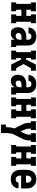

<svg xmlns="http://www.w3.org/2000/svg" viewBox="1608 -2176 783 4040"><g transform="rotate(90 2000.0 -156.5)"><path d="M31 0V-105H62V-415H31V-520H217V-415H186V-319H314V-415H283V-520H469V-415H438V-105H469V0H283V-105H314V-214H186V-105H217V0Z M684 8Q665 8 646 4Q627 0 611.5 -10.5Q596 -21 584.5 -36.5Q573 -52 566 -69.5Q559 -87 556.5 -105.5Q554 -124 554 -143Q554 -170 560 -196Q566 -222 581 -243.5Q596 -265 618 -280Q640 -295 665 -304Q690 -313 716 -316Q742 -319 769 -319H817V-348Q817 -363 813.5 -377.5Q810 -392 800.5 -403.5Q791 -415 777 -420.5Q763 -426 748 -426Q735 -426 722.5 -422Q710 -418 700.5 -409.5Q691 -401 686 -388.5Q681 -376 681 -363H560Q560 -387 566.5 -410Q573 -433 585.5 -453Q598 -473 616.5 -488Q635 -503 656.5 -512Q678 -521 701.5 -524.5Q725 -528 748 -528Q773 -528 797.5 -524Q822 -520 845 -510Q868 -500 886.5 -483Q905 -466 917 -444Q929 -422 933.5 -397.5Q938 -373 938 -348V-105H969V0H817V-75Q808 -56 794.5 -40Q781 -24 763.5 -13Q746 -2 725.5 3Q705 8 684 8ZM734 -94Q751 -94 767.5 -99.5Q784 -105 795.5 -117.5Q807 -130 812 -146.5Q817 -163 817 -180V-217H769Q758 -217 747.5 -216Q737 -215 726.5 -212.5Q716 -210 706.5 -205.5Q697 -201 689.5 -193.5Q682 -186 678.5 -176Q675 -166 675 -155Q675 -143 678.5 -131Q682 -119 690 -110.5Q698 -102 710 -98Q722 -94 734 -94Z M1046 0V-105H1077V-415H1046V-520H1233V-415H1201V-312H1232L1338 -520H1469V-415H1415L1328 -260L1415 -105H1469V0H1338L1232 -208H1201V-105H1233V0Z M1684 8Q1665 8 1646 4Q1627 0 1611.5 -10.5Q1596 -21 1584.5 -36.5Q1573 -52 1566 -69.5Q1559 -87 1556.5 -105.5Q1554 -124 1554 -143Q1554 -170 1560 -196Q1566 -222 1581 -243.5Q1596 -265 1618 -280Q1640 -295 1665 -304Q1690 -313 1716 -316Q1742 -319 1769 -319H1817V-348Q1817 -363 1813.5 -377.5Q1810 -392 1800.5 -403.5Q1791 -415 1777 -420.5Q1763 -426 1748 -426Q1735 -426 1722.5 -422Q1710 -418 1700.5 -409.5Q1691 -401 1686 -388.5Q1681 -376 1681 -363H1560Q1560 -387 1566.5 -410Q1573 -433 1585.5 -453Q1598 -473 1616.5 -488Q1635 -503 1656.5 -512Q1678 -521 1701.5 -524.5Q1725 -528 1748 -528Q1773 -528 1797.5 -524Q1822 -520 1845 -510Q1868 -500 1886.5 -483Q1905 -466 1917 -444Q1929 -422 1933.5 -397.5Q1938 -373 1938 -348V-105H1969V0H1817V-75Q1808 -56 1794.5 -40Q1781 -24 1763.5 -13Q1746 -2 1725.5 3Q1705 8 1684 8ZM1734 -94Q1751 -94 1767.5 -99.5Q1784 -105 1795.5 -117.5Q1807 -130 1812 -146.5Q1817 -163 1817 -180V-217H1769Q1758 -217 1747.5 -216Q1737 -215 1726.5 -212.5Q1716 -210 1706.5 -205.5Q1697 -201 1689.5 -193.5Q1682 -186 1678.5 -176Q1675 -166 1675 -155Q1675 -143 1678.5 -131Q1682 -119 1690 -110.5Q1698 -102 1710 -98Q1722 -94 1734 -94Z M2031 0V-105H2062V-415H2031V-520H2217V-415H2186V-319H2314V-415H2283V-520H2469V-415H2438V-105H2469V0H2283V-105H2314V-214H2186V-105H2217V0Z M2602 215V110H2656Q2657 87 2658.5 64.5Q2660 42 2662.5 20Q2665 -2 2670 -24.5Q2675 -47 2683 -68L2587 -261Q2578 -278 2574 -297.5Q2570 -317 2567.5 -336.5Q2565 -356 2564 -375.5Q2563 -395 2562 -415H2531V-520H2717V-415H2686Q2686 -401 2687 -387Q2688 -373 2689 -359.5Q2690 -346 2692 -332Q2694 -318 2699 -305L2747 -197L2802 -307Q2806 -316 2807 -325Q2808 -334 2809 -343Q2810 -352 2811 -361Q2812 -370 2812.5 -379Q2813 -388 2813.5 -397Q2814 -406 2814 -415H2783V-520H2969V-415H2938Q2937 -395 2936 -375.5Q2935 -356 2932.5 -336.5Q2930 -317 2926 -297.5Q2922 -278 2913 -261L2805 -44Q2795 -24 2791 -1Q2787 22 2784.5 44.5Q2782 67 2781 90Q2780 113 2780 136V215Z M3031 0V-105H3062V-415H3031V-520H3217V-415H3186V-319H3314V-415H3283V-520H3469V-415H3438V-105H3469V0H3283V-105H3314V-214H3186V-105H3217V0Z M3752 8Q3725 8 3698 3Q3671 -2 3647 -15Q3623 -28 3604.5 -48.5Q3586 -69 3574.5 -94Q3563 -119 3558.5 -146Q3554 -173 3554 -200V-320Q3554 -347 3558 -374Q3562 -401 3573.5 -425.5Q3585 -450 3603.5 -470.5Q3622 -491 3645.5 -504.5Q3669 -518 3696 -523Q3723 -528 3750 -528Q3777 -528 3804 -523Q3831 -518 3854.5 -504.5Q3878 -491 3896.5 -470.5Q3915 -450 3926.5 -425.5Q3938 -401 3942 -374Q3946 -347 3946 -320V-209H3675V-200Q3675 -181 3678 -163Q3681 -145 3690.5 -129Q3700 -113 3717 -103.5Q3734 -94 3752 -94Q3765 -94 3778 -97.5Q3791 -101 3801 -109Q3811 -117 3816.5 -129Q3822 -141 3823 -154H3944Q3943 -130 3935.5 -107.5Q3928 -85 3915 -65.5Q3902 -46 3883.5 -31.5Q3865 -17 3843.5 -8Q3822 1 3799 4.5Q3776 8 3752 8ZM3675 -311H3825V-320Q3825 -338 3822 -356.5Q3819 -375 3810 -391Q3801 -407 3784.5 -416.5Q3768 -426 3750 -426Q3732 -426 3715.5 -416.5Q3699 -407 3690 -391Q3681 -375 3678 -356.5Q3675 -338 3675 -320Z"/></g></svg>

Font: Iosevka Curly Slab Extrabold
Style: Regular
Weight: 800
Monospace: yes
Designer: Belleve Invis
Foundry: Belleve Invis
Version: Version 22.1.2; ttfautohint (v1.8.4)